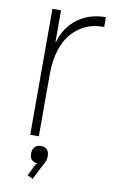

<svg xmlns="http://www.w3.org/2000/svg" viewBox="-94 -683 563 944"><g transform="rotate(10 188.0 -211.5)"><path d="M192.9 88.9Q192.9 105.5 187 117.2L139.2 210.9L111.8 198.2L141.1 139.2L148.9 131.8Q109.9 130.4 109.9 88.9Q109.9 68.8 121.1 56.9Q132.3 44.9 151.9 44.9Q171.9 44.9 182.4 56.6Q192.9 68.4 192.9 88.9ZM356 -633.8V-585H346.2Q305.2 -585.4 268.3 -569.6Q231.4 -553.7 200.4 -521.7Q169.4 -489.7 151.1 -435.3Q132.8 -380.9 132.8 -310.1V0H89.8V-628.9H132.8V-471.2H134.8Q156.7 -547.4 215.8 -590.6Q274.9 -633.8 351.1 -633.8Z"/></g></svg>

Font: Sinkin Sans 200 X Light
Style: Regular
Weight: 200
Designer: Keith Bates
Foundry: K-Type
Version: Sinkin Sans (version 1.0)  by Keith Bates   •   © 2014   www